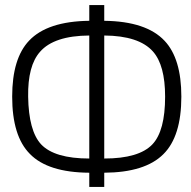

<svg xmlns="http://www.w3.org/2000/svg" viewBox="-20 -726 755 757"><path d="M391 -644Q557 -642 629 -565Q695 -495 695 -345Q695 -188 624 -118Q552 -46 391 -45V11H332V-45Q169 -46 98 -119Q28 -189 28 -345Q28 -496 95 -566Q167 -642 332 -644V-706H391ZM332 -586Q193 -585 138 -522Q89 -467 91 -345Q93 -210 142 -157Q195 -101 332 -101ZM391 -101Q528 -101 581 -157Q631 -210 631 -345Q631 -469 583 -523Q528 -585 391 -586Z"/></svg>

Font: Titillium Web[RUS by Daymarius]
Style: Regular
Weight: 300
Designer: Cyrillization by Daymarius
Foundry: Cyrillization by Daymarius
Version: Version 1.002 September 12, 2018